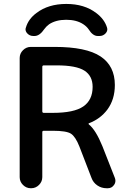

<svg xmlns="http://www.w3.org/2000/svg" viewBox="-20 -997 674 995"><path d="M207 -319.3Q199.2 -319.3 199.2 -312.5V-79.1Q199.2 -55.7 182.1 -38.6Q165 -21.5 141.6 -21.5H139.6Q116.2 -21.5 99.1 -38.6Q82 -55.7 82 -79.1V-696.3Q82 -719.7 99.1 -736.8Q116.2 -753.9 139.6 -753.9H263.7Q426.8 -753.9 501 -704.6Q575.2 -655.3 575.2 -556.6Q575.2 -481.4 536.1 -428.7Q500 -380.9 441.4 -358.4Q439.5 -358.4 439 -356Q438.5 -353.5 440.4 -352.5Q476.6 -323.2 510.7 -239.3L575.2 -75.2Q578.1 -67.4 578.1 -60.5Q578.1 -48.8 571.3 -39.1Q559.6 -21.5 539.1 -21.5H532.2Q505.9 -21.5 484.4 -36.1Q462.9 -50.8 454.1 -75.2L391.6 -237.3Q371.1 -289.1 347.7 -304.2Q324.2 -319.3 253.9 -319.3ZM274.4 -658.2H207Q199.2 -658.2 199.2 -650.4V-419.9Q199.2 -412.1 207 -412.1H253.9Q363.3 -412.1 411.6 -445.3Q460 -478.5 460 -546.9Q460 -603.5 417.5 -630.9Q375 -658.2 274.4 -658.2ZM534.2 -855.5Q536.1 -849.6 536.1 -844.7Q536.1 -834 527.3 -824.2Q514.6 -810.5 496.1 -810.5H486.3Q460.9 -810.5 439.5 -844.7Q429.7 -859.4 412.1 -871.1Q377 -894.5 323.2 -894.5Q269.5 -894.5 234.4 -871.1Q218.8 -859.4 210 -846.7Q185.5 -810.5 159.2 -810.5H152.3Q133.8 -810.5 121.1 -824.2Q112.3 -834 112.3 -844.7Q112.3 -849.6 114.3 -854.5Q127 -898.4 168.9 -929.7Q230.5 -976.6 323.7 -976.6Q417 -976.6 478.5 -929.7Q520.5 -898.4 534.2 -855.5Z"/></svg>

Font: Gen Jyuu Gothic P Medium
Style: Regular
Weight: 500
Designer: [Source Han Sans]
Ryoko NISHIZUKA  (kana & ideographs); Paul D. Hunt (Latin, Greek & Cyrillic); Wenlong ZHANG  (bopomofo
Version: Version 1.002.20150607